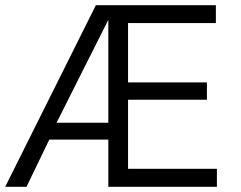

<svg xmlns="http://www.w3.org/2000/svg" viewBox="-31 -720 928 740"><path d="M-11 0 338.5 -700H801V-631H462.5V-402.5H766.5V-335.5H462.5V-69.5H805V0H386.5V-182H159L71 0ZM187 -247H386.5V-643.5Z"/></svg>

Font: Geologica Thin Roman ExtraLight
Style: Regular
Weight: 250
Version: Version 1.010;gftools[0.9.28]